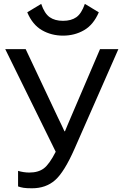

<svg xmlns="http://www.w3.org/2000/svg" viewBox="-20 -967 644 1001"><path d="M74.2 -76.2V4.9Q87.9 9.8 103 12.2Q118.2 14.6 147 14.6Q219.2 14.6 267.3 -27.8Q315.4 -70.3 369.1 -192.4L597.2 -710.9H501.5L347.7 -351.6Q336.4 -325.7 331.3 -313Q326.2 -300.3 318.8 -282.7H315.9Q308.1 -300.3 301.8 -313.2Q295.4 -326.2 283.2 -351.6L113.8 -710.9H7.3L270.5 -175.8Q237.3 -110.8 208.5 -89.1Q179.7 -67.4 132.8 -67.4Q118.2 -67.4 102.5 -69.8Q86.9 -72.3 74.2 -76.2ZM308.6 -858.4Q266.1 -858.4 239 -877.4Q211.9 -896.5 194.8 -946.8L122.1 -902.8Q149.4 -837.9 198.7 -809.6Q248 -781.2 308.6 -781.2Q369.1 -781.2 418.2 -809.6Q467.3 -837.9 495.1 -902.8L422.4 -946.8Q404.8 -896 377.9 -877.2Q351.1 -858.4 308.6 -858.4Z"/></svg>

Font: Roboto Flex
Style: Regular
Weight: 400
Designer: Berlow after Robertson
Foundry: Google
Version: Version 3.200;gftools[0.9.32]